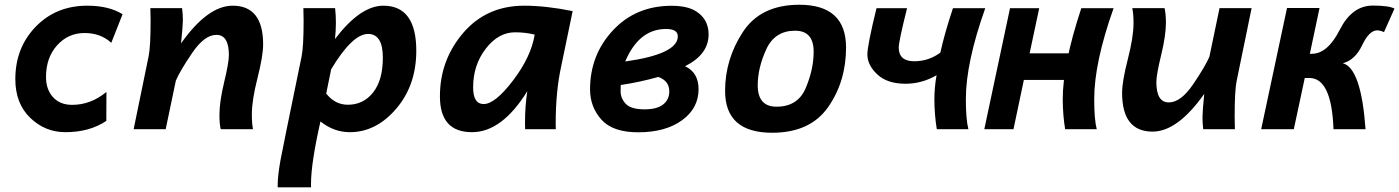

<svg xmlns="http://www.w3.org/2000/svg" viewBox="-20 -547 5925 813"><path d="M256.8 12.7Q170.9 12.7 107.9 -48.1Q44.9 -108.9 44.9 -211.9Q44.9 -344.7 131.1 -433.8Q217.3 -522.9 349.6 -522.9Q440.9 -522.9 499 -486.8L451.2 -365.7Q406.2 -407.2 337.9 -407.2Q268.6 -407.2 221.7 -355Q174.8 -302.7 174.8 -220.7Q174.8 -168.5 204.3 -135.7Q233.9 -103 285.2 -103Q364.7 -103 430.7 -157.7L430.2 -35.2Q359.4 12.7 256.8 12.7Z M1051.3 0H914.6Q909.2 -21.5 909.2 -60.5Q909.2 -116.2 929.2 -199.2Q949.2 -282.2 949.2 -313.5Q949.2 -399.4 896.5 -399.4Q845.7 -399.4 793.7 -322.8Q741.7 -246.1 724.6 -205.6L681.6 0H545.9L609.4 -309.1Q617.7 -350.1 617.7 -460Q617.7 -484.9 616.7 -512.7H751Q754.4 -485.8 754.4 -461.4Q754.4 -439.5 746.6 -363.3Q859.4 -522.9 965.3 -522.9Q1094.2 -522.9 1094.2 -358.9Q1094.2 -310.5 1070.3 -216.3Q1046.4 -122.1 1046.4 -63.5Q1046.4 -23.4 1051.3 0Z M1296.9 246.1H1155.8V238.3Q1155.8 198.2 1167.5 132.3Q1172.9 101.1 1257.3 -309.1Q1265.6 -350.1 1265.6 -460Q1265.6 -489.7 1264.6 -512.7H1398.9Q1402.3 -483.9 1402.3 -451.2Q1402.3 -416 1398.4 -381.8Q1505.9 -522.9 1603 -522.9Q1742.7 -522.9 1742.7 -332Q1742.7 -186 1657.7 -86.7Q1572.8 12.7 1461.4 12.7Q1393.6 12.7 1336.9 -32.7Q1296.9 143.6 1296.9 231.9ZM1453.1 -103.5Q1519 -103.5 1560.1 -155.8Q1601.1 -208 1601.1 -302.7Q1601.1 -403.3 1538.6 -403.3Q1472.2 -403.3 1382.3 -253.9L1361.3 -150.9Q1398.4 -103.5 1453.1 -103.5Z M2027.8 -106.4Q2076.7 -106.4 2152.8 -206.8Q2229 -307.1 2244.1 -400.4Q2205.1 -410.2 2161.1 -410.2Q2090.3 -410.2 2036.9 -340.8Q1983.4 -271.5 1983.4 -177.2Q1983.4 -106.4 2027.8 -106.4ZM1978.5 12.7Q1842.8 12.7 1842.8 -138.7Q1842.8 -293 1941.7 -408Q2040.5 -522.9 2199.7 -522.9Q2291.5 -522.9 2404.8 -500L2356.4 -266.6Q2333 -161.1 2333 -23.4L2333.5 0H2203.6Q2203.1 -11.2 2203.1 -27.3Q2203.1 -99.1 2212.9 -161.1Q2105.5 12.7 1978.5 12.7Z M2682.1 13.2Q2574.7 13.2 2526.6 -40.5Q2478.5 -94.2 2478.5 -168.5Q2478.5 -314.5 2575.4 -418.5Q2672.4 -522.5 2823.7 -522.5Q2890.1 -522.5 2926.8 -499.5Q2980.5 -465.8 2980.5 -401.4Q2980.5 -316.4 2880.9 -266.6Q2938 -239.7 2938 -169.4Q2938 -88.4 2867.7 -37.6Q2797.4 13.2 2682.1 13.2ZM2627.4 -286.6Q2850.1 -317.9 2850.1 -393.1Q2850.1 -424.3 2800.3 -424.3Q2685.5 -424.3 2627.4 -286.6ZM2709.5 -84Q2762.2 -84 2788.1 -104.7Q2814 -125.5 2814 -160.2Q2814 -204.6 2767.6 -221.2Q2689.5 -199.2 2608.4 -187Q2607.9 -183.1 2607.9 -160.6Q2607.9 -130.4 2629.9 -107.2Q2651.9 -84 2709.5 -84Z M3249.5 15.1Q3050.3 15.1 3050.3 -162.1Q3050.3 -296.4 3125.7 -411.6Q3201.2 -526.9 3364.7 -526.9Q3562.5 -526.9 3562.5 -345.7Q3562.5 -202.1 3486.6 -93.5Q3410.6 15.1 3249.5 15.1ZM3268.1 -95.2Q3358.4 -95.2 3391.8 -174.3Q3425.3 -253.4 3425.3 -328.1Q3425.3 -417 3346.7 -417Q3260.7 -417 3224.6 -338.1Q3188.5 -259.3 3188.5 -186Q3188.5 -95.2 3268.1 -95.2Z M3961.9 -324.2Q3977.5 -398.4 4015.1 -512.2H4151.9Q4069.8 -281.2 4069.8 -127.4Q4069.8 -40.5 4080.6 0H3946.8Q3937 -58.1 3936.5 -126Q3936.5 -176.8 3945.8 -228.5Q3883.8 -192.4 3814.5 -192.4Q3736.8 -192.4 3694.8 -231.9Q3652.8 -271.5 3652.8 -316.4Q3652.8 -355 3691.4 -512.2H3820.8Q3785.6 -371.6 3785.6 -345.7Q3785.6 -287.6 3851.6 -287.6Q3912.1 -287.6 3961.9 -324.2Z M4271.5 0H4147.9L4256.8 -512.2H4380.4L4339.8 -321.3H4509.3L4485.4 -208.5H4315.4ZM4558.6 -512.2H4695.3Q4613.3 -281.2 4613.3 -127.4Q4613.3 -40.5 4624 0H4490.2Q4480.5 -58.1 4480 -126Q4480 -274.9 4558.6 -512.2Z M4774.4 -512.7H4911.1Q4916.5 -491.2 4917 -452.1Q4917 -396.5 4896.7 -313.5Q4876.5 -230.5 4876.5 -199.2Q4876.5 -113.3 4929.2 -113.3Q4980 -113.3 5032 -189.9Q5084 -266.6 5101.1 -307.1L5144 -512.7H5279.8L5216.3 -203.6Q5208 -162.6 5208 -52.7Q5208 -27.8 5209 0H5074.7Q5071.8 -26.9 5071.8 -51.3Q5071.8 -73.2 5079.1 -149.4Q4966.3 10.3 4860.4 10.3Q4731.4 10.3 4731.4 -153.8Q4731.4 -202.1 4755.6 -296.4Q4779.8 -390.6 4779.8 -449.2Q4779.8 -489.3 4774.4 -512.7Z M5762.2 0H5626.5Q5618.7 -216.8 5524.4 -216.8H5504.9L5458.5 0H5320.3L5429.7 -513.2H5567.4L5526.4 -319.3H5535.2Q5601.6 -319.3 5653.3 -421.4Q5705.1 -523.4 5793 -523.4Q5860.8 -523.4 5884.8 -510.7L5840.3 -411.1Q5823.7 -418.5 5811.5 -418.5Q5777.8 -418.5 5747.8 -355.5Q5717.8 -292.5 5666 -279.3Q5743.7 -258.3 5762.2 0Z"/></svg>

Font: Cadman
Style: Bold Italic
Weight: 700
Italic angle: -12°
Designer: Paul James MIller
Foundry: High-Logic / Made with FontCreator
Version: Version 2.114;March 28, 2021;FontCreator 13.0.0.2683 64-bit